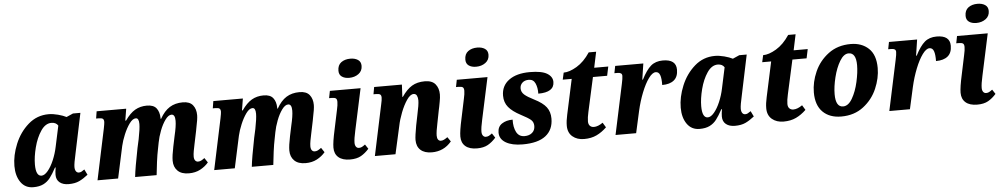

<svg xmlns="http://www.w3.org/2000/svg" viewBox="-41 -1128 7794 1495"><g transform="rotate(-5 3856.0 -381.0)"><path d="M38 -167Q38 -250 74.5 -338.5Q111 -427 179 -486.5Q247 -546 338 -546Q372 -546 411.5 -535.5Q451 -525 476 -512L528 -535H586L521 -225Q503 -146 503 -119Q503 -97 511.5 -85Q520 -73 534 -73Q545 -73 553.5 -77.5Q562 -82 578 -93L599 -50Q564 -22 530.5 -6Q497 10 447 10Q403 10 377 -11Q351 -32 351 -71Q351 -94 357 -128H352Q325 -78 303 -49.5Q281 -21 249.5 -5.5Q218 10 171 10Q108 10 73 -39.5Q38 -89 38 -167ZM371 -288 406 -451Q390 -477 354 -477Q307 -477 271.5 -424.5Q236 -372 217 -298Q198 -224 198 -165Q198 -74 242 -74Q266 -74 292 -105Q318 -136 339 -185.5Q360 -235 371 -288Z M1269 -101Q1269 -139 1284 -211L1301 -292Q1319 -367 1319 -409Q1319 -459 1291 -459Q1267 -459 1242.5 -425.5Q1218 -392 1199.5 -343.5Q1181 -295 1173 -252L1162 -195Q1155 -163 1147 -103Q1139 -43 1135 0H967Q974 -68 1005 -223L1020 -291Q1036 -371 1036 -409Q1036 -455 1012 -455Q987 -455 962 -420.5Q937 -386 917 -338Q897 -290 888 -250L834 0H673L757 -397Q765 -437 765 -448Q765 -467 756 -473.5Q747 -480 724 -480H704L713 -536H944L929 -444H935Q973 -499 1013.5 -522.5Q1054 -546 1106 -546Q1158 -546 1180.5 -517.5Q1203 -489 1204 -442V-434H1208Q1241 -493 1284 -520Q1327 -547 1387 -547Q1441 -547 1465.5 -516.5Q1490 -486 1490 -438Q1490 -407 1475 -338L1471 -316L1450 -215Q1444 -188 1439.5 -162.5Q1435 -137 1435 -119Q1435 -99 1443.5 -88Q1452 -77 1466 -77Q1479 -77 1490 -82.5Q1501 -88 1517 -100L1541 -64Q1515 -33 1476.5 -12.5Q1438 8 1387 8Q1329 8 1299 -22Q1269 -52 1269 -101Z M2181 -101Q2181 -139 2196 -211L2213 -292Q2231 -367 2231 -409Q2231 -459 2203 -459Q2179 -459 2154.5 -425.5Q2130 -392 2111.5 -343.5Q2093 -295 2085 -252L2074 -195Q2067 -163 2059 -103Q2051 -43 2047 0H1879Q1886 -68 1917 -223L1932 -291Q1948 -371 1948 -409Q1948 -455 1924 -455Q1899 -455 1874 -420.5Q1849 -386 1829 -338Q1809 -290 1800 -250L1746 0H1585L1669 -397Q1677 -437 1677 -448Q1677 -467 1668 -473.5Q1659 -480 1636 -480H1616L1625 -536H1856L1841 -444H1847Q1885 -499 1925.5 -522.5Q1966 -546 2018 -546Q2070 -546 2092.5 -517.5Q2115 -489 2116 -442V-434H2120Q2153 -493 2196 -520Q2239 -547 2299 -547Q2353 -547 2377.5 -516.5Q2402 -486 2402 -438Q2402 -407 2387 -338L2383 -316L2362 -215Q2356 -188 2351.5 -162.5Q2347 -137 2347 -119Q2347 -99 2355.5 -88Q2364 -77 2378 -77Q2391 -77 2402 -82.5Q2413 -88 2429 -100L2453 -64Q2427 -33 2388.5 -12.5Q2350 8 2299 8Q2241 8 2211 -22Q2181 -52 2181 -101Z M2616 -686Q2616 -730 2644.5 -751Q2673 -772 2716 -772Q2752 -772 2775.5 -756.5Q2799 -741 2799 -709Q2799 -669 2768.5 -646.5Q2738 -624 2695 -624Q2660 -624 2638 -639.5Q2616 -655 2616 -686ZM2525 -93Q2525 -136 2546 -231L2578 -383Q2587 -422 2587 -446Q2587 -466 2578 -473Q2569 -480 2544 -480H2525L2536 -536H2776L2706 -210Q2692 -148 2692 -116Q2692 -97 2700.5 -85.5Q2709 -74 2723 -74Q2736 -74 2746 -79Q2756 -84 2772 -96L2795 -61Q2766 -28 2732.5 -9Q2699 10 2647 10Q2588 10 2556.5 -17Q2525 -44 2525 -93Z M3167 -97Q3167 -127 3182 -209L3198 -288Q3216 -369 3216 -402Q3216 -424 3208.5 -439.5Q3201 -455 3183 -455Q3157 -455 3130 -415.5Q3103 -376 3081.5 -320.5Q3060 -265 3051 -219L3002 0H2841L2925 -397Q2933 -431 2933 -449Q2933 -467 2924 -473.5Q2915 -480 2892 -480H2872L2882 -536H3099L3094 -440H3098Q3136 -496 3177.5 -521Q3219 -546 3278 -546Q3335 -546 3361 -514.5Q3387 -483 3387 -434Q3387 -410 3380.5 -377Q3374 -344 3373 -337Q3369 -321 3368 -314L3348 -212Q3334 -147 3334 -116Q3334 -96 3342 -85Q3350 -74 3364 -74Q3376 -74 3387.5 -79.5Q3399 -85 3416 -97L3440 -62Q3380 10 3286 10Q3229 10 3198 -18Q3167 -46 3167 -97Z M3608 -686Q3608 -730 3636.5 -751Q3665 -772 3708 -772Q3744 -772 3767.5 -756.5Q3791 -741 3791 -709Q3791 -669 3760.5 -646.5Q3730 -624 3687 -624Q3652 -624 3630 -639.5Q3608 -655 3608 -686ZM3517 -93Q3517 -136 3538 -231L3570 -383Q3579 -422 3579 -446Q3579 -466 3570 -473Q3561 -480 3536 -480H3517L3528 -536H3768L3698 -210Q3684 -148 3684 -116Q3684 -97 3692.5 -85.5Q3701 -74 3715 -74Q3728 -74 3738 -79Q3748 -84 3764 -96L3787 -61Q3758 -28 3724.5 -9Q3691 10 3639 10Q3580 10 3548.5 -17Q3517 -44 3517 -93Z M3816 -98Q3816 -144 3850 -166.5Q3884 -189 3934 -189Q3932 -130 3952 -91.5Q3972 -53 4016 -53Q4053 -53 4075.5 -72.5Q4098 -92 4098 -125Q4098 -156 4077 -174Q4056 -192 4000 -221Q3937 -254 3906.5 -291Q3876 -328 3876 -381Q3876 -458 3935.5 -502Q3995 -546 4099 -546Q4192 -546 4234 -520.5Q4276 -495 4276 -454Q4276 -373 4151 -373Q4152 -420 4137 -453.5Q4122 -487 4086 -487Q4054 -487 4035.5 -469.5Q4017 -452 4017 -426Q4017 -397 4040 -376.5Q4063 -356 4115 -330Q4181 -297 4208.5 -260.5Q4236 -224 4236 -171Q4236 -84 4176 -37Q4116 10 3996 10Q3913 10 3864.5 -18.5Q3816 -47 3816 -98Z M4350 -105Q4350 -143 4361 -191L4420 -465H4350L4362 -519Q4407 -519 4465 -553.5Q4523 -588 4570 -659H4628L4602 -536H4712L4697 -465H4586L4527 -197Q4517 -153 4517 -124Q4517 -101 4529 -89Q4541 -77 4560 -77Q4592 -77 4630 -104L4653 -66Q4616 -30 4574 -10Q4532 10 4476 10Q4421 10 4385.5 -20Q4350 -50 4350 -105Z M4806 -394Q4815 -435 4815 -454Q4815 -468 4806 -474Q4797 -480 4778 -480H4755L4766 -536H4986L4967 -411H4972Q5009 -484 5045.5 -515Q5082 -546 5139 -546Q5243 -546 5243 -465Q5243 -410 5210.5 -383Q5178 -356 5118 -356Q5119 -407 5109.5 -433.5Q5100 -460 5076 -460Q5050 -460 5020.5 -419.5Q4991 -379 4964.5 -312.5Q4938 -246 4921 -171L4883 0H4722Z M5246 -167Q5246 -250 5282.5 -338.5Q5319 -427 5387 -486.5Q5455 -546 5546 -546Q5580 -546 5619.5 -535.5Q5659 -525 5684 -512L5736 -535H5794L5729 -225Q5711 -146 5711 -119Q5711 -97 5719.5 -85Q5728 -73 5742 -73Q5753 -73 5761.5 -77.5Q5770 -82 5786 -93L5807 -50Q5772 -22 5738.5 -6Q5705 10 5655 10Q5611 10 5585 -11Q5559 -32 5559 -71Q5559 -94 5565 -128H5560Q5533 -78 5511 -49.5Q5489 -21 5457.5 -5.5Q5426 10 5379 10Q5316 10 5281 -39.5Q5246 -89 5246 -167ZM5579 -288 5614 -451Q5598 -477 5562 -477Q5515 -477 5479.5 -424.5Q5444 -372 5425 -298Q5406 -224 5406 -165Q5406 -74 5450 -74Q5474 -74 5500 -105Q5526 -136 5547 -185.5Q5568 -235 5579 -288Z M5909 -105Q5909 -143 5920 -191L5979 -465H5909L5921 -519Q5966 -519 6024 -553.5Q6082 -588 6129 -659H6187L6161 -536H6271L6256 -465H6145L6086 -197Q6076 -153 6076 -124Q6076 -101 6088 -89Q6100 -77 6119 -77Q6151 -77 6189 -104L6212 -66Q6175 -30 6133 -10Q6091 10 6035 10Q5980 10 5944.5 -20Q5909 -50 5909 -105Z M6289 -195Q6289 -276 6325 -357Q6361 -438 6433 -492Q6505 -546 6607 -546Q6693 -546 6747 -495.5Q6801 -445 6801 -342Q6801 -263 6766 -181.5Q6731 -100 6659.5 -45Q6588 10 6486 10Q6395 10 6342 -42.5Q6289 -95 6289 -195ZM6643 -378Q6643 -475 6585 -475Q6547 -475 6516 -423.5Q6485 -372 6467 -299Q6449 -226 6449 -167Q6449 -67 6507 -67Q6548 -67 6579 -120.5Q6610 -174 6626.5 -248Q6643 -322 6643 -378Z M6946 -394Q6955 -435 6955 -454Q6955 -468 6946 -474Q6937 -480 6918 -480H6895L6906 -536H7126L7107 -411H7112Q7149 -484 7185.5 -515Q7222 -546 7279 -546Q7383 -546 7383 -465Q7383 -410 7350.5 -383Q7318 -356 7258 -356Q7259 -407 7249.5 -433.5Q7240 -460 7216 -460Q7190 -460 7160.5 -419.5Q7131 -379 7104.5 -312.5Q7078 -246 7061 -171L7023 0H6862Z M7518 -686Q7518 -730 7546.5 -751Q7575 -772 7618 -772Q7654 -772 7677.5 -756.5Q7701 -741 7701 -709Q7701 -669 7670.5 -646.5Q7640 -624 7597 -624Q7562 -624 7540 -639.5Q7518 -655 7518 -686ZM7427 -93Q7427 -136 7448 -231L7480 -383Q7489 -422 7489 -446Q7489 -466 7480 -473Q7471 -480 7446 -480H7427L7438 -536H7678L7608 -210Q7594 -148 7594 -116Q7594 -97 7602.5 -85.5Q7611 -74 7625 -74Q7638 -74 7648 -79Q7658 -84 7674 -96L7697 -61Q7668 -28 7634.5 -9Q7601 10 7549 10Q7490 10 7458.5 -17Q7427 -44 7427 -93Z"/></g></svg>

Font: Noto Serif NarrowExtraBold
Style: Italic
Weight: 800
Width: 4
Italic angle: -12°
Designer: Monotype Design Team
Foundry: Monotype Imaging Inc.
Version: Version 1.001